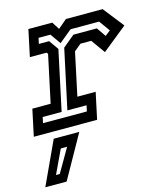

<svg xmlns="http://www.w3.org/2000/svg" viewBox="-130 -629 843 983"><g transform="rotate(-15 291.0 -137.5)"><path d="M-2.5 0 27.5 -141H124.5L178 -391.5L172 -399H83.5L113.5 -540H240L265.5 -500L312.5 -540H507L593 -430.5L461.5 -324.5L408.5 -398.5H351.5L314.5 -368L266 -140.5H363L333 0ZM61 -55H293.5L300 -86H198.5L266 -400.5L328.5 -452.5H453L486.5 -403.5L514.5 -425.5L473 -483H321.5L254 -427.5L215 -483H152L145.5 -452.5H200L235.5 -402L168 -86H67.5ZM-12.5 265 93.5 36H229L100.5 265ZM56.5 218.5H76.5L149 93.5H115.5Z"/></g></svg>

Font: Tourney Thin SemiBold
Style: Italic
Weight: 600
Italic angle: -12°
Version: Version 1.015